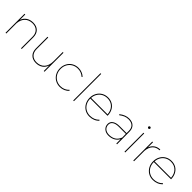

<svg xmlns="http://www.w3.org/2000/svg" viewBox="354 -2219 3695 3695"><g transform="rotate(45 2202.0 -371.0)"><path d="M550.8 -313V0H530.8V-313Q530.8 -399.9 482.4 -448.5Q434.1 -497.1 348.1 -497.1Q252 -495.1 195.1 -438Q138.2 -380.9 129.9 -280.8V0H109.9V-517.1H129.9V-371.1Q154.8 -439.9 210.9 -478Q267.1 -516.1 348.1 -517.1Q443.8 -517.1 497.3 -463.1Q550.8 -409.2 550.8 -313Z M1170.4 0H1150.4V-150.9Q1126.5 -79.1 1071.5 -40Q1016.6 -1 935.5 0Q841.3 0 788.3 -54Q735.4 -107.9 735.4 -204.1V-517.1H755.4V-204.1Q755.4 -117.2 803 -68.6Q850.6 -20 935.5 -20Q1036.6 -22 1093.5 -86.4Q1150.4 -150.9 1150.4 -264.2V-517.1H1170.4Z M1759.3 -448.2 1746.1 -434.1Q1677.2 -497.1 1583.5 -497.1Q1517.6 -497.1 1464.4 -466.6Q1411.1 -436 1381.1 -382.1Q1351.1 -328.1 1351.1 -258.8Q1351.1 -189.9 1381.1 -135.5Q1411.1 -81.1 1464.1 -50.5Q1517.1 -20 1583.5 -20Q1636.7 -20 1680.9 -39.6Q1725.1 -59.1 1757.3 -95.2L1770.5 -81.1Q1736.3 -42 1687.7 -21Q1639.2 0 1583.5 0Q1512.7 0 1455.1 -33.4Q1397.5 -66.9 1364.7 -126Q1332 -185.1 1332 -258.8Q1332 -333 1364.7 -392.1Q1397.5 -451.2 1454.8 -484.1Q1512.2 -517.1 1583.5 -517.1Q1634.3 -517.1 1679.7 -499Q1725.1 -481 1759.3 -448.2Z M1952.1 0V-742.2H1971.7V0Z M2570.8 -95.2 2585 -81.1Q2548.8 -42 2497.8 -21Q2446.8 0 2387.7 0Q2316.9 0 2260.5 -33.4Q2204.1 -66.9 2171.4 -126Q2138.7 -185.1 2138.7 -258.8Q2138.7 -333 2171.4 -392.1Q2204.1 -451.2 2260.5 -484.1Q2316.9 -517.1 2387.7 -517.1Q2458.5 -517.1 2513.2 -484.1Q2567.9 -451.2 2597.9 -392.1Q2627.9 -333 2627.9 -258.8H2158.7Q2158.7 -189.9 2188.2 -135.5Q2217.8 -81.1 2269.8 -50.5Q2321.8 -20 2387.7 -20Q2443.8 -20 2491.5 -39.6Q2539.1 -59.1 2570.8 -95.2ZM2160.2 -278.8H2607.9Q2601.1 -377 2542 -437Q2482.9 -497.1 2387.7 -497.1Q2325.7 -497.1 2275.4 -469.5Q2225.1 -441.9 2194.6 -392.3Q2164.1 -342.8 2160.2 -278.8Z M3124 -117.2Q3089.8 -58.1 3034.4 -29.1Q2979 0 2906.7 0Q2832.5 0 2785.6 -42Q2738.8 -84 2738.8 -148.9Q2738.8 -211.9 2790.3 -247.1Q2841.8 -282.2 2930.7 -282.2H3122.6V-345.2Q3121.6 -418.5 3080.1 -457.8Q3038.6 -497.1 2959 -497.1Q2910.2 -497.1 2866.5 -478.5Q2822.8 -460 2777.8 -424.8L2765.6 -440.9Q2861.8 -517.1 2959 -517.1Q3046.9 -517.1 3094.2 -470.9Q3141.6 -424.8 3142.6 -345.2L3145 0H3125ZM3124 -162.1 3122.6 -262.2H2930.7Q2848.6 -262.2 2803.7 -232.7Q2758.8 -203.1 2758.8 -148.9Q2758.8 -90.8 2799.3 -55.4Q2839.8 -20 2907.7 -20Q2985.8 -20 3039.8 -54Q3093.8 -87.9 3124 -162.1Z M3347.2 0V-517.1H3367.2V0ZM3383.3 -666Q3383.3 -656.2 3375.7 -648.2Q3368.2 -640.1 3356.9 -640.1Q3347.2 -640.1 3339.1 -647.9Q3331.1 -655.8 3331.1 -666Q3331.1 -677.2 3339.1 -684.6Q3347.2 -691.9 3356.9 -691.9Q3368.2 -691.9 3375.7 -684.3Q3383.3 -676.8 3383.3 -666Z M3805.2 -517.1V-497.1Q3717.3 -495.1 3665.8 -438.5Q3614.3 -381.8 3606.9 -283.2V0H3586.9V-517.1H3606.9V-376Q3629.9 -441.9 3680.9 -479Q3731.9 -516.1 3805.2 -517.1Z M4298.8 -95.2 4313 -81.1Q4276.9 -42 4225.8 -21Q4174.8 0 4115.7 0Q4044.9 0 3988.5 -33.4Q3932.1 -66.9 3899.4 -126Q3866.7 -185.1 3866.7 -258.8Q3866.7 -333 3899.4 -392.1Q3932.1 -451.2 3988.5 -484.1Q4044.9 -517.1 4115.7 -517.1Q4186.5 -517.1 4241.2 -484.1Q4295.9 -451.2 4325.9 -392.1Q4356 -333 4356 -258.8H3886.7Q3886.7 -189.9 3916.3 -135.5Q3945.8 -81.1 3997.8 -50.5Q4049.8 -20 4115.7 -20Q4171.9 -20 4219.5 -39.6Q4267.1 -59.1 4298.8 -95.2ZM3888.2 -278.8H4335.9Q4329.1 -377 4270 -437Q4210.9 -497.1 4115.7 -497.1Q4053.7 -497.1 4003.4 -469.5Q3953.1 -441.9 3922.6 -392.3Q3892.1 -342.8 3888.2 -278.8Z"/></g></svg>

Font: Montserrat
Style: Thin
Weight: 250
Designer: Julieta Ulanovsky
Foundry: Julieta Ulanovsky
Version: Version 1.000;PS 002.000;hotconv 1.0.70;makeotf.lib2.5.58329